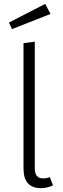

<svg xmlns="http://www.w3.org/2000/svg" viewBox="-20 -958 324 989"><path d="M159.2 -89.8Q159.2 -39.1 202.1 -39.1Q222.2 -39.1 236.8 -45.9L252.9 -2.9Q222.2 11.2 190.9 11.2Q101.1 11.2 101.1 -89.8V-735.8L159.2 -743.2ZM240.2 -886.2 42 -808.1 25.9 -841.8 212.9 -938Z"/></svg>

Font: FiraSans-Light
Style: Regular
Weight: 300
Designer: Carrois Corporate & Edenspiekermann AG
Foundry: Carrois Corporate GbR & Edenspiekermann AG
Version: Version 3.106;PS 003.106;hotconv 1.0.70;makeotf.lib2.5.58329